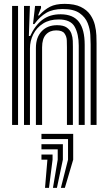

<svg xmlns="http://www.w3.org/2000/svg" viewBox="-20 -630 546 968"><path d="M437 0V-405.8Q437 -424.2 435.4 -453.9Q433.8 -483.5 422 -513.5Q410.2 -543.5 380.9 -564Q351.5 -584.5 296 -584.5Q246.5 -584.5 213.6 -565.4Q180.8 -546.2 153.2 -508.5H146.5L156.8 -600H186.5L187 -590L171.8 -552H177.2Q204 -581.5 232.2 -596Q260.5 -610.5 305.8 -610.5Q356.2 -610.5 387.4 -595.1Q418.5 -579.8 435.1 -555.5Q451.8 -531.2 458.4 -503.9Q465 -476.5 465.9 -451.9Q466.8 -427.2 466.8 -411.8V0ZM41 0V-600H71V0ZM101 0V-600H130.8L125.5 -448.5H132.2Q156.8 -502.2 194.2 -530.4Q231.8 -558.5 286.8 -558Q349.5 -557.5 378.2 -519.2Q407 -481 407 -403.8V0H377V-399.8Q377 -458.2 356.5 -495.1Q336 -532 275.5 -532Q229.5 -532 197.1 -511.4Q164.8 -490.8 147.9 -457.4Q131 -424 131 -385.2V0ZM161 0V-388Q161 -441.5 190 -472.2Q219 -503 267.8 -503Q300.2 -503 317 -490.8Q333.8 -478.5 340.1 -460.4Q346.5 -442.2 347 -424Q347.5 -405.8 347.5 -393.8V0H317.5V-392Q317.5 -406.5 316.8 -426.5Q316 -446.5 305 -461.6Q294 -476.8 263.2 -476.8Q230.8 -476.8 211.5 -455.6Q192.2 -434.5 192.2 -391.2V0ZM287 317 323 175V71H189V45H349V175L307 317ZM247 317 271 175V123H189V97H297V175L267 317ZM207 317 219 175H189V149H245V175L227 317Z"/></svg>

Font: Big Shoulders Inline Display Black
Style: Regular
Weight: 900
Designer: Patric King
Foundry: XO Type Co
Version: Version 1.000